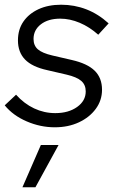

<svg xmlns="http://www.w3.org/2000/svg" viewBox="-33 -529 491 813"><path d="M199 10Q138 10 80 -15Q22 -40 -13 -83L35 -128Q69 -90 111.5 -70Q154 -50 201 -50Q257 -50 293.5 -76Q330 -102 330 -142Q330 -170 311 -186.5Q292 -203 249 -213L167 -232Q103 -246 73 -277Q43 -308 43 -358Q43 -404 66 -437.5Q89 -471 130 -490Q171 -509 226 -509Q282 -509 332.5 -489.5Q383 -470 427 -430L383 -382Q346 -415 304.5 -432.5Q263 -450 222 -450Q171 -450 140 -426Q109 -402 109 -364Q109 -336 127.5 -320Q146 -304 189 -294L271 -275Q337 -260 368 -229.5Q399 -199 399 -149Q399 -104 372.5 -68Q346 -32 301 -11Q256 10 199 10ZM62 264 140 85H215L117 264Z"/></svg>

Font: Red Hat Display VF
Style: Italic
Weight: 300
Italic angle: -12°
Designer: Pentagram, MCKL
Foundry: Pentagram, MCKL
Version: Version 1.023